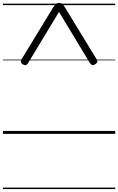

<svg xmlns="http://www.w3.org/2000/svg" viewBox="-20 -910 803 1305"><path d="M127 -508 341 -859Q352 -875 360 -882.5Q368 -890 381 -890Q396 -890 404 -882.5Q412 -875 422 -859L636 -508Q643 -497 641 -489Q639 -481 627 -473Q615 -465 607 -467.5Q599 -470 592 -480L381 -829L170 -480Q164 -470 155.5 -467.5Q147 -465 134 -473Q123 -481 122 -489Q121 -497 127 -508ZM0 365H763V375H0ZM0 -20H763V0H0ZM0 -505H763V-500H0ZM0 -885H763V-875H0Z"/></svg>

Font: Playwrite GB J Guides
Style: Regular
Weight: 400
Designer: Veronika Burian, José Scaglione
Foundry: TypeTogether
Version: Version 1.003